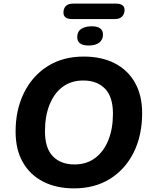

<svg xmlns="http://www.w3.org/2000/svg" viewBox="-20 -1028 836 1059"><path d="M388 11Q291 11 218.5 -26Q146 -63 106 -133Q66 -203 66 -302Q66 -423 112.5 -516.5Q159 -610 243 -663Q327 -716 442 -716Q540 -716 612.5 -679Q685 -642 724.5 -572Q764 -502 764 -404Q764 -282 718 -188.5Q672 -95 587.5 -42Q503 11 388 11ZM391 -121Q458 -121 505.5 -157Q553 -193 578 -256Q603 -319 603 -401Q603 -494 559 -539Q515 -584 439 -584Q372 -584 325 -548.5Q278 -513 253 -450Q228 -387 228 -304Q228 -211 271.5 -166Q315 -121 391 -121ZM376 -923Q330 -923 330 -959Q330 -981 343 -994.5Q356 -1008 382 -1008H620Q667 -1008 667 -973Q667 -951 653.5 -937Q640 -923 615 -923ZM469 -777Q406 -777 406 -823Q406 -854 428 -868.5Q450 -883 486 -883Q548 -883 548 -837Q548 -809 527.5 -793Q507 -777 469 -777Z"/></svg>

Font: Nunito ExtraBold
Style: Italic
Weight: 800
Italic angle: -9°
Designer: Vernon Adams
Foundry: Vernon Adams
Version: Version 3.601; ttfautohint (v1.8.2.53-6de2)